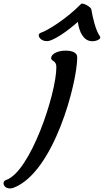

<svg xmlns="http://www.w3.org/2000/svg" viewBox="-190 -791 586 1083"><path d="M94.7 -563C131.8 -576.7 186.5 -612.3 249 -667.5C257.8 -603.5 284.7 -561 326.2 -558.6C353.5 -556.6 383.8 -571.8 374 -585.4C348.1 -622.1 333.5 -690.9 325.2 -737.8C322.3 -753.4 275.9 -777.3 267.6 -769C184.1 -683.6 77.1 -618.2 42 -606.9C7.3 -596.2 45.4 -544.4 94.7 -563ZM-156.7 224.6C-167 228 -169.9 236.3 -169.9 242.7C-169.9 267.1 -140.1 277.8 -115.2 268.6C113.8 184.1 245.6 -324.2 245.6 -467.8C245.6 -491.7 223.1 -505.4 178.7 -505.4C140.1 -505.4 98.6 -489.3 98.6 -462.9C98.6 -443.8 127.9 -452.1 127.9 -412.1C127.9 -262.7 -19 179.7 -156.7 224.6Z"/></svg>

Font: Courgette
Style: Regular
Weight: 400
Designer: Karolina Lach
Foundry: Karolina Lach
Version: Version 1.002